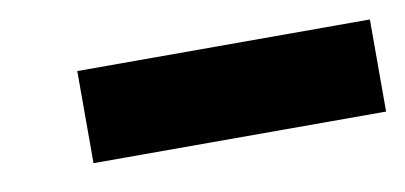

<svg xmlns="http://www.w3.org/2000/svg" viewBox="-30 -803 489 232"><g transform="rotate(-10 215.0 -686.5)"><path d="M71 -630V-743H430V-630Z"/></g></svg>

Font: Lexend Deca ExtraBold
Style: Regular
Weight: 800
Designer: Bonnie Shaver-Troup, Thomas Jockin
Foundry: Lexend
Version: Version 1.008; ttfautohint (v1.8.4.7-5d5b)